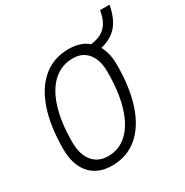

<svg xmlns="http://www.w3.org/2000/svg" viewBox="-184 -955 1072 1114"><g transform="rotate(-30 351.5 -398.5)"><path d="M250.5 9.8Q156.2 9.8 103.8 -49.6Q51.3 -108.9 51.3 -214.4Q51.3 -368.2 88.9 -477.5Q126.5 -586.9 197.3 -645Q268.1 -703.1 367.2 -703.1Q460.9 -703.1 513.4 -645.3Q565.9 -587.4 565.9 -484.4Q565.9 -329.1 528.3 -218.5Q490.7 -107.9 420.2 -49.1Q349.6 9.8 250.5 9.8ZM257.8 -49.3Q333 -49.3 386.7 -100.1Q440.4 -150.9 469 -246.1Q497.6 -341.3 497.6 -475.1Q497.6 -554.7 461.9 -599.4Q426.3 -644 362.3 -644Q285.2 -644 230.2 -594Q175.3 -543.9 146 -450Q116.7 -356 116.7 -223.6Q116.7 -141.6 154.1 -95.5Q191.4 -49.3 257.8 -49.3ZM485.4 -604.5 480.5 -659.2 510.7 -664.1Q565.9 -672.9 597.2 -707Q628.4 -741.2 639.6 -807.1H702.6Q686.5 -716.8 641.4 -669.7Q596.2 -622.6 515.6 -609.4Z"/></g></svg>

Font: Cascadia Code Light
Style: Italic
Weight: 300
Italic angle: -10°
Monospace: yes
Designer: Aaron Bell
Foundry: Saja Typeworks
Version: Version 2404.023; ttfautohint (v1.8.4)